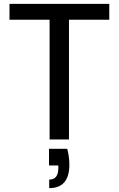

<svg xmlns="http://www.w3.org/2000/svg" viewBox="-20 -720 612 991"><path d="M236 0V-618H29V-700H544V-618H336V0ZM234 207Q281 207 281 148V134H233V48H327Q338 89 338 130Q338 251 234 251Z"/></svg>

Font: AWOL-DM Medium
Style: Regular
Weight: 500
Designer: Colophon Foundry, Jonny Pinhorn, Mikhail Sharanda
Foundry: Colophon Foundry
Version: Version 1.000;Glyphs 3.2.3 (3260)